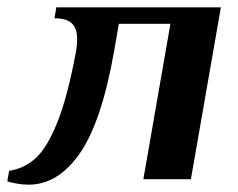

<svg xmlns="http://www.w3.org/2000/svg" viewBox="-63 -490 652 525"><path d="M-43 6 -38 -23Q3 -29 34.5 -57.5Q66 -86 94 -156Q122 -226 145 -350Q148 -368 148 -384Q148 -411 134 -425.5Q120 -440 86 -440L91 -470H541L459 0H329L403 -425H262L249 -350Q215 -157 155.5 -71Q96 15 15 15Q0 15 -17 12Q-34 9 -43 6Z"/></svg>

Font: Philosopher
Style: Bold Italic
Weight: 700
Italic angle: -10°
Designer: Jovanny Lemonad
Foundry: Jovanny Lemonad
Version: Version 2.000